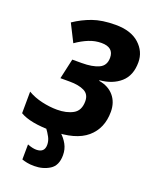

<svg xmlns="http://www.w3.org/2000/svg" viewBox="-174 -819 924 1160"><g transform="rotate(20 288.0 -239.0)"><path d="M222 10Q372 10 444 -51.5Q516 -113 516 -220Q516 -281 481.5 -321.5Q447 -362 386 -372V-376Q468 -383 519 -428Q570 -473 570 -558Q570 -627 516.5 -675.5Q463 -724 364 -724Q278 -724 217.5 -702.5Q157 -681 104 -645L161 -532Q201 -560 240.5 -576Q280 -592 321 -592Q400 -592 400 -525Q400 -475 359.5 -456Q319 -437 249 -437H189L160 -307H220Q278 -307 313.5 -289.5Q349 -272 349 -227Q349 -167 307.5 -144Q266 -121 205 -121Q158 -121 107.5 -132.5Q57 -144 16 -168L15 -29Q80 10 222 10ZM192 246Q248 246 291 219Q334 192 334 125Q334 87 317 56Q300 25 272 0H178Q199 28 211 51Q223 74 223 99Q223 149 170 149Q146 149 113 136L112 233Q126 238 145.5 242Q165 246 192 246Z"/></g></svg>

Font: Noto Sans Display Extra
Style: Italic
Weight: 800
Italic angle: -12°
Designer: Monotype Design Team
Foundry: Monotype Imaging Inc.
Version: Version 1.900